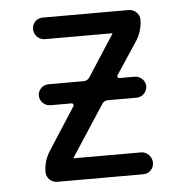

<svg xmlns="http://www.w3.org/2000/svg" viewBox="-43 -562 587 605"><g transform="rotate(-5 250.0 -260.0)"><path d="M98.6 -97.7 185.5 -232.4Q187.5 -235.4 186 -238.8Q184.6 -242.2 180.7 -242.2H114.3Q100.6 -242.2 90.3 -252Q80.1 -261.7 80.1 -275.4Q80.1 -289.1 89.8 -298.8Q99.6 -308.6 114.3 -308.6H224.6Q236.3 -308.6 243.2 -318.4L327.1 -448.2L328.1 -449.2V-450.2Q328.1 -451.2 327.1 -451.2H114.3Q100.6 -451.2 90.3 -461.4Q80.1 -471.7 80.1 -485.8Q80.1 -500 89.8 -509.8Q99.6 -519.5 114.3 -519.5H385.7Q399.4 -519.5 409.7 -509.8Q419.9 -500 419.9 -486.3Q419.9 -452.1 401.4 -421.9L333 -318.4Q331.1 -315.4 332.5 -312Q334 -308.6 337.9 -308.6H385.7Q399.4 -308.6 409.7 -298.8Q419.9 -289.1 419.9 -275.4Q419.9 -262.7 410.2 -252.4Q400.4 -242.2 385.7 -242.2H294.9Q284.2 -242.2 277.3 -232.4L172.9 -72.3L171.9 -71.3V-70.3Q171.9 -69.3 172.9 -69.3H385.7Q399.4 -69.3 409.7 -58.6Q419.9 -47.9 419.9 -33.7Q419.9 -19.5 410.2 -9.8Q400.4 0 385.7 0H114.3Q100.6 0 90.3 -9.8Q80.1 -19.5 80.1 -34.2Q80.1 -67.4 98.6 -97.7Z"/></g></svg>

Font: Rounded-X Mgen+ 1m regular
Style: Regular
Weight: 400
Designer: [Source Han Sans]
Ryoko NISHIZUKA  (kana & ideographs); Paul D. Hunt (Latin, Greek & Cyrillic); Wenlong ZHANG  (bopomofo
Version: Version 1.059.20150602